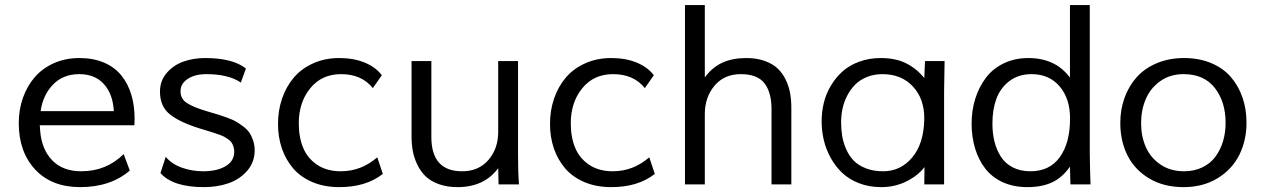

<svg xmlns="http://www.w3.org/2000/svg" viewBox="-20 -749 5132 780"><path d="M145 -297.4H442.4L441.9 -304.2Q437 -369.6 400.9 -408.7Q364.7 -447.8 302.2 -447.8Q236.3 -447.8 195.3 -405.3Q154.3 -362.8 145 -297.4ZM482.4 -123 507.3 -56.2Q429.2 11.2 305.7 11.2Q189.5 11.2 122.8 -60.5Q56.2 -132.3 56.2 -249Q56.2 -303.2 73 -351.1Q89.8 -398.9 120.8 -435.1Q151.9 -471.2 198.7 -492.2Q245.6 -513.2 302.7 -513.2Q359.4 -513.2 402.6 -494.6Q445.8 -476.1 472.9 -442.6Q500 -409.2 513.4 -364.5Q526.9 -319.8 526.9 -265.6Q526.9 -255.9 525.9 -240.2H141.6L143.1 -218.3Q148.9 -142.6 191.9 -97.9Q234.9 -53.2 310.5 -53.2Q411.6 -53.2 482.4 -123Z M979 -470.7 958.5 -413.6Q908.2 -447.8 817.9 -447.8Q772.5 -447.8 742.9 -428.7Q713.4 -409.7 713.4 -377.9Q713.4 -347.2 739.5 -330.3Q765.6 -313.5 817.9 -297.9Q823.7 -295.9 835.9 -292.5Q858.4 -286.1 870.6 -282.2Q882.8 -278.3 904.8 -270.3Q926.8 -262.2 939.2 -254.9Q951.7 -247.6 968 -235.4Q984.4 -223.1 993.2 -210Q1002 -196.8 1008.3 -178.2Q1014.6 -159.7 1014.6 -138.7Q1014.6 -90.3 984.4 -55.4Q954.1 -20.5 908.4 -4.6Q862.8 11.2 808.6 11.2Q682.6 11.2 631.8 -45.9L653.3 -111.8Q678.2 -82 719.5 -67.6Q760.7 -53.2 805.7 -53.2Q861.8 -53.2 896.7 -74Q931.6 -94.7 931.6 -132.8Q931.6 -144 928.5 -153.3Q925.3 -162.6 921.1 -169.4Q917 -176.3 908 -182.6Q898.9 -189 891.4 -193.1Q883.8 -197.3 869.6 -202.4Q855.5 -207.5 845.9 -210.4Q836.4 -213.4 818.1 -219Q799.8 -224.6 788.6 -228Q707 -253.9 668.5 -285.9Q629.9 -317.9 629.9 -376.5Q629.9 -420.9 657.2 -452.6Q684.6 -484.4 725.1 -498.8Q765.6 -513.2 813.5 -513.2Q925.3 -513.2 979 -470.7Z M1531.2 -443.4 1494.6 -391.1Q1449.2 -447.8 1365.7 -447.8Q1287.1 -447.8 1240.5 -390.6Q1193.8 -333.5 1193.8 -248Q1193.8 -191.4 1211.7 -148.4Q1229.5 -105.5 1268.8 -79.3Q1308.1 -53.2 1364.7 -53.2Q1447.3 -53.2 1512.7 -109.9L1535.2 -42.5Q1467.3 11.2 1358.4 11.2Q1297.9 11.2 1249.8 -9Q1201.7 -29.3 1171.4 -64.5Q1141.1 -99.6 1125.2 -145.8Q1109.4 -191.9 1109.4 -245.6Q1109.4 -300.8 1126.2 -349.4Q1143.1 -397.9 1174.1 -434.3Q1205.1 -470.7 1252.7 -491.9Q1300.3 -513.2 1358.4 -513.2Q1416.5 -513.2 1461.2 -494.9Q1505.9 -476.6 1531.2 -443.4Z M2003.9 -212.9V-501H2084.5V-120.1Q2084.5 -46.9 2088.4 0H2005.4L2003.9 -65.9Q1947.3 11.2 1838.9 11.2Q1795.9 11.2 1762.5 -1Q1729 -13.2 1708.7 -33Q1688.5 -52.7 1675.3 -80.3Q1662.1 -107.9 1657 -135.7Q1651.9 -163.6 1651.9 -194.8V-501H1732.4V-194.8Q1731.4 -53.2 1857.4 -53.2Q1924.8 -53.2 1964.4 -99.4Q2003.9 -145.5 2003.9 -212.9Z M2636.2 -443.4 2599.6 -391.1Q2554.2 -447.8 2470.7 -447.8Q2392.1 -447.8 2345.5 -390.6Q2298.8 -333.5 2298.8 -248Q2298.8 -191.4 2316.7 -148.4Q2334.5 -105.5 2373.8 -79.3Q2413.1 -53.2 2469.7 -53.2Q2552.2 -53.2 2617.7 -109.9L2640.1 -42.5Q2572.3 11.2 2463.4 11.2Q2402.8 11.2 2354.7 -9Q2306.6 -29.3 2276.4 -64.5Q2246.1 -99.6 2230.2 -145.8Q2214.4 -191.9 2214.4 -245.6Q2214.4 -300.8 2231.2 -349.4Q2248 -397.9 2279.1 -434.3Q2310.1 -470.7 2357.7 -491.9Q2405.3 -513.2 2463.4 -513.2Q2521.5 -513.2 2566.2 -494.9Q2610.8 -476.6 2636.2 -443.4Z M2762.7 -728.5H2843.3V-434.6Q2873.5 -475.6 2914.6 -494.4Q2955.6 -513.2 3011.7 -513.2Q3054.2 -513.2 3086.7 -501.5Q3119.1 -489.7 3139.4 -470.5Q3159.7 -451.2 3172.4 -424.3Q3185.1 -397.5 3189.9 -369.9Q3194.8 -342.3 3194.8 -310.5V0H3114.3V-305.7Q3114.3 -373.5 3085.7 -410.6Q3057.1 -447.8 2989.3 -447.8Q2922.4 -447.8 2882.8 -400.9Q2843.3 -354 2843.3 -285.6V0H2762.7Z M3558.6 -513.2Q3617.2 -513.2 3659.4 -492.7Q3701.7 -472.2 3734.9 -432.1L3737.8 -501H3817.4L3815.4 -377.4V0H3734.9L3735.8 -70.3Q3710 -36.1 3663.1 -12.5Q3616.2 11.2 3559.6 11.2Q3510.7 11.2 3470 -4.6Q3429.2 -20.5 3401.6 -46.6Q3374 -72.8 3354.7 -107.7Q3335.4 -142.6 3326.7 -179.9Q3317.9 -217.3 3317.9 -255.9Q3317.9 -295.4 3327.1 -332.5Q3336.4 -369.6 3356.2 -402.3Q3376 -435.1 3403.8 -459.7Q3431.6 -484.4 3471.7 -498.8Q3511.7 -513.2 3558.6 -513.2ZM3567.9 -53.2Q3639.2 -53.2 3686.5 -110.1Q3733.9 -167 3734.9 -268.6Q3734.9 -348.1 3688.5 -397.9Q3642.1 -447.8 3564.9 -447.8Q3530.8 -447.8 3502.2 -436.3Q3473.6 -424.8 3454.3 -405.5Q3435.1 -386.2 3421.9 -360.6Q3408.7 -335 3402.8 -307.6Q3397 -280.3 3397 -252Q3397 -222.7 3401.4 -196.3Q3405.8 -169.9 3417.5 -143.1Q3429.2 -116.2 3447.8 -96.9Q3466.3 -77.6 3497.1 -65.4Q3527.8 -53.2 3567.9 -53.2Z M4410.2 0H4328.6L4326.7 -71.8Q4295.4 -27.3 4253.9 -8.1Q4212.4 11.2 4153.8 11.2Q4097.2 11.2 4053.2 -9Q4009.3 -29.3 3982.2 -64.7Q3955.1 -100.1 3941.2 -146.2Q3927.2 -192.4 3927.2 -247.1Q3927.2 -300.8 3942.1 -348.1Q3957 -395.5 3984.9 -432.6Q4012.7 -469.7 4057.4 -491.5Q4102.1 -513.2 4157.7 -513.2Q4268.1 -513.2 4326.7 -433.6V-728.5H4407.2V-125Q4408.2 -51.8 4410.2 0ZM4166.5 -53.2Q4244.1 -53.2 4285.6 -110.8Q4327.1 -168.5 4327.1 -267.6Q4327.1 -348.6 4284.7 -398.2Q4242.2 -447.8 4170.9 -447.8Q4117.7 -447.8 4080.8 -419.7Q4043.9 -391.6 4027.8 -347.7Q4011.7 -303.7 4011.7 -247.6Q4011.7 -207.5 4020 -174.1Q4028.3 -140.6 4045.9 -112.8Q4063.5 -85 4094.2 -69.1Q4125 -53.2 4166.5 -53.2Z M4790 -513.2Q4851.6 -513.2 4900.4 -492.7Q4949.2 -472.2 4980.2 -436.3Q5011.2 -400.4 5027.6 -353Q5043.9 -305.7 5043.9 -250.5Q5043.9 -178.7 5014.9 -120.1Q4985.8 -61.5 4926.8 -25.1Q4867.7 11.2 4788.1 11.2Q4707.5 11.2 4648.4 -24.2Q4589.4 -59.6 4560.3 -117.9Q4531.2 -176.3 4531.2 -249.5Q4531.2 -304.2 4548.6 -352.1Q4565.9 -399.9 4598.1 -435.8Q4630.4 -471.7 4679.9 -492.4Q4729.5 -513.2 4790 -513.2ZM4959 -249.5Q4959 -335.4 4915.3 -391.6Q4871.6 -447.8 4788.1 -447.8Q4733.4 -447.8 4693.6 -419.4Q4653.8 -391.1 4634.8 -346.7Q4615.7 -302.2 4615.7 -248.5Q4615.7 -195.3 4634.8 -151.9Q4653.8 -108.4 4694.1 -80.8Q4734.4 -53.2 4790 -53.2Q4831.5 -53.2 4864.5 -69.1Q4897.5 -85 4917.7 -112.5Q4938 -140.1 4948.5 -175Q4959 -210 4959 -249.5Z"/></svg>

Font: RGR Online_21
Style: Regular
Weight: 400
Italic angle: -12°
Designer: vernon adams
Foundry: vernon adams
Version: Version 1.000